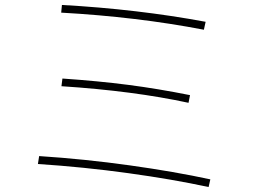

<svg xmlns="http://www.w3.org/2000/svg" viewBox="-20 -766 1040 775"><path d="M230 -746Q535 -729 810 -678L803 -646Q532 -698 227 -715ZM232 -449Q377 -439 497 -423.5Q617 -408 747 -382L741 -351Q519 -399 228 -418ZM138 -136Q322 -124 504 -98.5Q686 -73 829 -42L822 -11Q679 -42 498 -67Q317 -92 133 -104Z"/></svg>

Font: IBM Plex Sans JP ExtraLight
Style: Regular
Weight: 200
Designer: Mike Abbink; Paul van der Laan; Pieter van Rosmalen; Wujin Sim; Yejin Wi; Jinhee Kim; Boomi Park; Yona Kim; Kichan Ma
Foundry: Sandoll Inc.
Version: Version 1.001